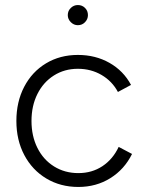

<svg xmlns="http://www.w3.org/2000/svg" viewBox="-20 -730 579 762"><path d="M45 -250Q45 -326 76 -385.5Q107 -445 162.5 -478.5Q218 -512 289 -512Q359 -512 414.5 -480.5Q470 -449 500 -393L448 -365Q425 -408 383 -432.5Q341 -457 289 -457Q236 -457 194 -430.5Q152 -404 128.5 -357Q105 -310 105 -250Q105 -190 128.5 -143Q152 -96 194.5 -69.5Q237 -43 291 -43Q345 -43 386.5 -70.5Q428 -98 451 -147L504 -119Q474 -58 418 -23Q362 12 291 12Q220 12 164 -21.5Q108 -55 76.5 -114.5Q45 -174 45 -250ZM249 -670Q249 -687 261 -698.5Q273 -710 289 -710Q306 -710 317.5 -698.5Q329 -687 329 -670Q329 -654 317.5 -642Q306 -630 289 -630Q273 -630 261 -642Q249 -654 249 -670Z"/></svg>

Font: Oak Sans Light
Style: Regular
Weight: 400
Designer: Erik Kennedy, Walven
Foundry: Erik Kennedy, Walven
Version: Version 1.100;Glyphs 3.1.2 (3151)